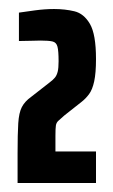

<svg xmlns="http://www.w3.org/2000/svg" viewBox="-20 -826 250 426"><path d="M19 -420V-486Q19 -529 20.5 -552.5Q22 -576 28.5 -588.5Q35 -601 49 -611L90 -643Q98 -649 102 -654Q106 -659 108 -667Q110 -675 110 -690Q110 -713 107.5 -722.5Q105 -732 96.5 -734Q88 -736 70 -736Q61 -736 48.5 -735.5Q36 -735 22 -735V-798Q35 -800 57.5 -803Q80 -806 100 -806Q124 -806 145 -801Q166 -796 179.5 -773Q193 -750 193 -695Q193 -664 189 -645.5Q185 -627 177.5 -617Q170 -607 161 -600L123 -570Q114 -562 109.5 -558Q105 -554 104 -547.5Q103 -541 103 -525V-490H193V-420Z"/></svg>

Font: Saira UltraCondensed Black
Style: Regular
Weight: 900
Width: 1
Designer: Hector Gatti with collaboration of the Omnibus-Type team
Foundry: Omnibus-Type
Version: Version 1.101